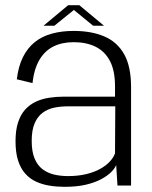

<svg xmlns="http://www.w3.org/2000/svg" viewBox="-20 -717 588 742"><path d="M230 5Q276.5 5 311.8 -3.2Q347 -11.5 371.5 -24.8Q396 -38 410.2 -52.5Q424.5 -67 429 -79.5L434 0H486.5V-381Q486.5 -460 459.8 -507.5Q433 -555 383.2 -576.2Q333.5 -597.5 264.5 -597.5Q219 -597.5 181 -587.2Q143 -577 114.8 -554.5Q86.5 -532 68.8 -496.5Q51 -461 45 -410.5L105.5 -396Q112 -452 133 -486.8Q154 -521.5 187.2 -537.8Q220.5 -554 265 -554Q313.5 -554 349.2 -536.5Q385 -519 404.8 -481.5Q424.5 -444 424.5 -383.5V-343.5H227Q197.5 -343.5 169.8 -339.2Q142 -335 118.5 -324Q95 -313 77.2 -293.5Q59.5 -274 49.8 -244Q40 -214 40 -171Q40 -127 50 -96.2Q60 -65.5 77.8 -45.8Q95.5 -26 119.5 -15Q143.5 -4 171.5 0.5Q199.5 5 230 5ZM243 -36.5Q215 -36.5 189.8 -42.2Q164.5 -48 144.8 -62.8Q125 -77.5 113.8 -104.2Q102.5 -131 102.5 -172.5Q102.5 -214 113.8 -240.2Q125 -266.5 144.5 -281Q164 -295.5 188.8 -300.8Q213.5 -306 240.5 -306H425.5L424.5 -124.5Q419 -108.5 404.5 -92.8Q390 -77 367 -64.2Q344 -51.5 312.8 -44Q281.5 -36.5 243 -36.5ZM148 -617.5H190L265.5 -678.5L340 -617.5H382L286.5 -697H243.5Z"/></svg>

Font: Anybody Light
Style: Regular
Weight: 300
Designer: Tyler Finck
Foundry: Etcetera Type Company
Version: Version 1.111; ttfautohint (v1.8.4)